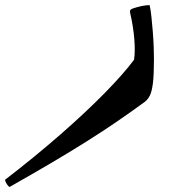

<svg xmlns="http://www.w3.org/2000/svg" viewBox="-350 -276 708 752"><path d="M253 -44Q253 16 249 49Q245 82 237 98Q229 114 217 123Q161 164 104.5 202.5Q48 241 -14 280Q-76 319 -149 362Q-222 405 -312 456Q-316 456 -323 445.5Q-330 435 -330 428Q-212 337 -112.5 250Q-13 163 61 87.5Q135 12 175 -42Q180 -74 176 -123.5Q172 -173 159 -229Q159 -230 159 -230.5Q159 -231 159 -232Q159 -239 171 -243Q185 -248 203.5 -252Q222 -256 236 -256Q240 -239 243 -211Q246 -183 248.5 -151.5Q251 -120 252 -91.5Q253 -63 253 -44Z"/></svg>

Font: Alkalami
Style: Regular
Weight: 400
Designer: Becca Hirsbrunner Spalinger
Foundry: SIL International
Version: Version 2.000